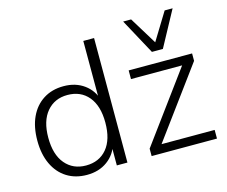

<svg xmlns="http://www.w3.org/2000/svg" viewBox="-105 -896 1244 1050"><g transform="rotate(-15 517.0 -371.5)"><path d="M265 8Q200 8 151.5 -22.5Q103 -53 76.5 -109.5Q50 -166 50 -243Q50 -320 76 -376Q102 -432 150.5 -463Q199 -494 265 -494Q333 -494 381 -459Q429 -424 445 -365H434V-705H495V0H435V-121H445Q429 -62 381 -27Q333 8 265 8ZM273 -43Q348 -43 391.5 -95Q435 -147 435 -243Q435 -338 391.5 -390Q348 -442 273 -442Q200 -442 156 -390Q112 -338 112 -243Q112 -147 156 -95Q200 -43 273 -43ZM632 0V-42L934 -453V-436H632V-485H991V-443L688 -31V-49H1002V0ZM781 -550 672 -751H717L812 -596L907 -751H952L843 -550Z"/></g></svg>

Font: Nunito Sans 12pt Light
Style: Regular
Weight: 300
Designer: Vernon Adams
Foundry: Vernon Adams
Version: Version 3.101;gftools[0.9.27]